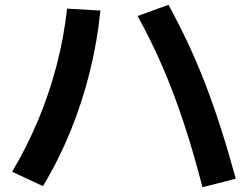

<svg xmlns="http://www.w3.org/2000/svg" viewBox="-20 -764 1040 807"><path d="M831 23Q792.4 -127 751.4 -250.5Q710.4 -374 663.4 -482.8Q616.4 -591.7 558.4 -696.7L688 -743.7Q732 -663.7 770 -582.5Q808 -501.3 842 -413.6Q876 -326 907.6 -227.3Q939.3 -128.7 971 -13ZM31 -42Q93.7 -147.7 140.7 -260.2Q187.7 -372.7 218.2 -490.2Q248.7 -607.7 262 -727.7L402 -719.7Q389 -589.3 357.3 -461.7Q325.6 -334 276.5 -213.2Q227.3 -92.4 160.6 18.3Z"/></svg>

Font: M PLUS 2 Thin
Style: Regular
Weight: 100
Designer: Coji Morishita
Foundry: UNDERFOREST DESIGN
Version: Version 1.001